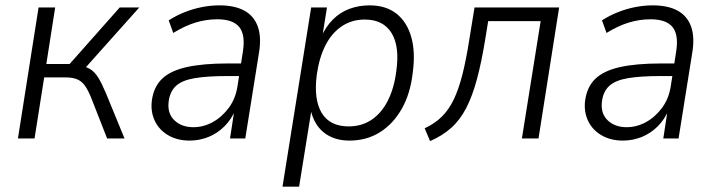

<svg xmlns="http://www.w3.org/2000/svg" viewBox="-20 -517 2676 717"><path d="M47 0 124 -489H186L153 -278H240L427 -489H500L291 -255L274 -272Q301 -269 317.5 -258.5Q334 -248 347 -227Q360 -206 376 -168L445 0H380L320 -153Q309 -180 297.5 -196.5Q286 -213 269 -220.5Q252 -228 224 -228H145L109 0Z M688 8Q642 8 608 -12Q574 -32 558 -66Q542 -100 547 -141Q554 -193 585.5 -223Q617 -253 677.5 -266.5Q738 -280 830 -280H891L884 -233H830Q753 -233 706.5 -225Q660 -217 637.5 -196.5Q615 -176 610 -139Q604 -94 631 -68Q658 -42 702 -42Q740 -42 774.5 -61Q809 -80 834.5 -114.5Q860 -149 867 -196L887 -324Q897 -387 873.5 -416Q850 -445 791 -445Q751 -445 711 -433Q671 -421 627 -394L610 -441Q638 -459 669.5 -471.5Q701 -484 734 -490.5Q767 -497 799 -497Q856 -497 892 -477.5Q928 -458 942.5 -418.5Q957 -379 947 -319L896 0H839L856 -111H861Q845 -72 818.5 -45.5Q792 -19 758.5 -5.5Q725 8 688 8Z M1035 180 1142 -489H1201L1183 -376H1178Q1196 -417 1223 -444Q1250 -471 1285 -484Q1320 -497 1360 -497Q1421 -497 1460.5 -466Q1500 -435 1516 -378Q1532 -321 1521 -243Q1512 -166 1480 -110Q1448 -54 1398.5 -23Q1349 8 1285 8Q1227 8 1189 -22.5Q1151 -53 1139 -112H1144L1097 180ZM1282 -45Q1331 -45 1368 -70Q1405 -95 1428.5 -141.5Q1452 -188 1460 -252Q1473 -344 1442 -394Q1411 -444 1342 -444Q1294 -444 1256.5 -419Q1219 -394 1195.5 -348Q1172 -302 1163 -238Q1151 -145 1181.5 -95Q1212 -45 1282 -45Z M1586 10 1566 -38Q1603 -55 1629.5 -81Q1656 -107 1674.5 -145.5Q1693 -184 1707 -239.5Q1721 -295 1733 -372L1752 -489H2068L1991 0H1929L1999 -438H1803L1792 -370Q1778 -284 1761 -221Q1744 -158 1721 -113.5Q1698 -69 1665 -39.5Q1632 -10 1586 10Z M2306 8Q2260 8 2226 -12Q2192 -32 2176 -66Q2160 -100 2165 -141Q2172 -193 2203.5 -223Q2235 -253 2295.5 -266.5Q2356 -280 2448 -280H2509L2502 -233H2448Q2371 -233 2324.5 -225Q2278 -217 2255.5 -196.5Q2233 -176 2228 -139Q2222 -94 2249 -68Q2276 -42 2320 -42Q2358 -42 2392.5 -61Q2427 -80 2452.5 -114.5Q2478 -149 2485 -196L2505 -324Q2515 -387 2491.5 -416Q2468 -445 2409 -445Q2369 -445 2329 -433Q2289 -421 2245 -394L2228 -441Q2256 -459 2287.5 -471.5Q2319 -484 2352 -490.5Q2385 -497 2417 -497Q2474 -497 2510 -477.5Q2546 -458 2560.5 -418.5Q2575 -379 2565 -319L2514 0H2457L2474 -111H2479Q2463 -72 2436.5 -45.5Q2410 -19 2376.5 -5.5Q2343 8 2306 8Z"/></svg>

Font: Nunito Sans 10pt SemiCondensed Light
Style: Italic
Weight: 300
Width: 4
Italic angle: -9°
Designer: Vernon Adams
Foundry: Vernon Adams
Version: Version 3.101;gftools[0.9.27]